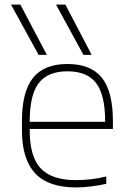

<svg xmlns="http://www.w3.org/2000/svg" viewBox="-20 -810 590 840"><path d="M149 -570 28 -790H69L185 -570ZM345 -570 225 -790H266L381 -570ZM312 10Q192 10 134 -51.5Q76 -113 76 -240V-280Q76 -409 124.5 -469.5Q173 -530 275 -530Q378 -530 426 -469.5Q474 -409 474 -280V-246H94V-277H452L440 -263V-279Q440 -395 400.5 -446.5Q361 -498 275 -498Q189 -498 149.5 -446.5Q110 -395 110 -279V-241Q110 -164 131 -115.5Q152 -67 197.5 -44.5Q243 -22 313 -22Q345 -22 379.5 -26Q414 -30 445 -38V-6Q415 1 379.5 5.5Q344 10 312 10Z"/></svg>

Font: M PLUS Code Latin SemiExpanded ExtraLight
Style: Regular
Weight: 250
Width: 6
Designer: Coji Morishita
Foundry: UNDERFOREST DESIGN
Version: Version 1.002; ttfautohint (v1.8.3)